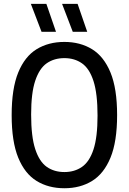

<svg xmlns="http://www.w3.org/2000/svg" viewBox="-20 -967 668 996"><path d="M314 9.5Q231.5 9.5 170 -28.2Q108.5 -66 74.5 -149.2Q40.5 -232.5 40.5 -370Q40.5 -507.5 74.5 -590.8Q108.5 -674 170 -711.8Q231.5 -749.5 314 -749.5Q396 -749.5 457.5 -711.8Q519 -674 553.2 -590.8Q587.5 -507.5 587.5 -370Q587.5 -232.5 553.2 -149.2Q519 -66 457.5 -28.2Q396 9.5 314 9.5ZM314 -74.5Q366.5 -74.5 405.2 -101.2Q444 -128 465 -191.8Q486 -255.5 486 -367Q486 -481.5 465 -546.5Q444 -611.5 405.2 -638.5Q366.5 -665.5 314 -665.5Q261 -665.5 222.5 -638.8Q184 -612 162.8 -548.2Q141.5 -484.5 141.5 -373Q141.5 -258.5 162.8 -193.5Q184 -128.5 222.5 -101.5Q261 -74.5 314 -74.5ZM357.5 -802 302 -947H382.5L432.5 -802ZM195.5 -802 140 -947H220.5L270.5 -802Z"/></svg>

Font: Encode Sans Cnd Md
Style: Regular
Weight: 500
Width: 3
Designer: Multiple Designers
Foundry: Impallari Type
Version: Version 3.002; ttfautohint (v1.8.3) -l 8 -r 50 -G 200 -x 14 